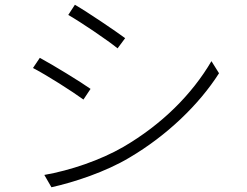

<svg xmlns="http://www.w3.org/2000/svg" viewBox="-20 -775 1040 810"><path d="M296 -755 268 -712C322 -681 433 -606 476 -571L508 -614C469 -643 351 -723 296 -755ZM167 -37 197 15C292 -6 426 -50 526 -110C684 -203 820 -334 904 -466L872 -517C790 -377 663 -250 500 -155C403 -99 276 -56 167 -37ZM148 -531 119 -488C176 -459 287 -388 332 -355L362 -400C323 -428 202 -502 148 -531Z"/></svg>

Font: Source Han Sans SC Light
Style: Regular
Weight: 300
Designer: Ryoko NISHIZUKA (kana & ideographs); Paul D. Hunt (Latin, Greek & Cyrillic); Wenlong ZHANG (bopomofo); Sandoll Communica
Foundry: Adobe Systems Incorporated
Version: Version 1.004;PS 1.004;hotconv 1.0.82;makeotf.lib2.5.63406